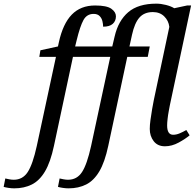

<svg xmlns="http://www.w3.org/2000/svg" viewBox="-160 -790 1070 1050"><path d="M-82 240Q-97 240 -113.5 237.5Q-130 235 -140 232L-131 186Q-123 188 -109.5 190.5Q-96 193 -85 193Q-36 193 -8.5 151Q19 109 41 9L146 -479H55L61 -515L157 -536L162 -559Q184 -660 232.5 -710Q281 -760 360 -760Q424 -760 449 -742Q474 -724 474 -701Q474 -675 456.5 -659.5Q439 -644 404 -644Q404 -658 400 -674.5Q396 -691 384.5 -702.5Q373 -714 352 -714Q315 -714 296.5 -680.5Q278 -647 259 -569L251 -536H454L467 -591Q487 -677 541.5 -723.5Q596 -770 695 -770Q720 -770 747.5 -763Q775 -756 793 -745L863 -760H885L769 -215Q767 -204 763 -183Q759 -162 756.5 -140Q754 -118 754 -104Q754 -53 787 -53Q804 -53 822 -60.5Q840 -68 859 -79L877 -50Q855 -31 817.5 -10.5Q780 10 742 10Q702 10 680.5 -18Q659 -46 659 -85Q659 -106 663 -135Q667 -164 672 -193.5Q677 -223 681 -242L766 -643Q762 -677 738 -700.5Q714 -724 676 -724Q629 -724 602.5 -694Q576 -664 562 -600L548 -536H659L648 -479H536L432 8Q413 97 383 147.5Q353 198 311 219Q269 240 215 240Q200 240 183.5 237.5Q167 235 157 232L166 186Q174 188 187.5 190.5Q201 193 212 193Q261 193 288.5 151Q316 109 338 9L443 -479H239L135 8Q116 97 86 147.5Q56 198 14 219Q-28 240 -82 240Z"/></svg>

Font: NotoSerif-Italic
Style: Regular
Weight: 400
Italic angle: -12°
Designer: Monotype Design Team
Foundry: Monotype Imaging Inc.
Version: Version 2.007; ttfautohint (v1.8) -l 8 -r 50 -G 200 -x 14 -D